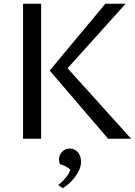

<svg xmlns="http://www.w3.org/2000/svg" viewBox="-20 -735 715 1017"><path d="M197.8 0H102.1V-715.3H197.8ZM552.7 0 243.2 -361.3 538.1 -715.3H645.5L337.9 -373.5L674.8 0ZM288.1 245.1Q298.3 237.8 309.1 227.3Q319.8 216.8 328.9 205.3Q337.9 193.8 344.2 182.9Q350.6 171.9 352.1 163.1Q347.7 158.7 341.3 154.3Q335 149.9 327.6 146Q320.3 142.1 312.5 139.2Q304.7 136.2 297.9 134.8Q295.4 129.4 293.9 121.8Q292.5 114.3 292.5 108.9Q292.5 99.6 296.1 89.6Q299.8 79.6 306.9 71.3Q314 63 324.5 57.4Q335 51.8 349.1 51.8Q362.8 51.8 374 57.1Q385.3 62.5 393.1 72Q400.9 81.5 405 94.2Q409.2 106.9 409.2 121.1Q409.2 143.6 399.4 165.3Q389.6 187 375 205.8Q360.4 224.6 343.5 239Q326.7 253.4 312.5 261.7Z"/></svg>

Font: Proza Libre
Style: Regular
Weight: 400
Designer: Jasper de Waard
Foundry: Jasper de Waard
Version: Version 1.000; ttfautohint (v1.4.1.8-43bc)